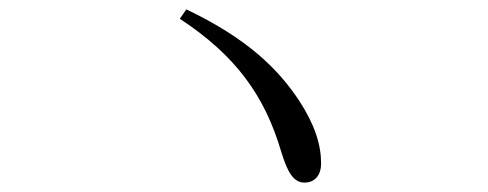

<svg xmlns="http://www.w3.org/2000/svg" viewBox="-20 -563 1040 409"><path d="M377 -543 363 -523C482 -445 544 -359 579 -240C593 -194 606 -174 629 -174C648 -174 664 -187 664 -215C664 -254 651 -297 617 -349C573 -415 509 -480 377 -543Z"/></svg>

Font: Noto Serif CJK HK Light
Style: Regular
Weight: 300
Designer: Ryoko NISHIZUKA 西塚涼子 (kana & ideographs); Frank Grießhammer (Latin, Greek & Cyrillic); Wenlong ZHANG 张文龙 (bopomofo); San
Foundry: Adobe
Version: Version 2.001;hotconv 1.1.0;makeotfexe 2.6.0